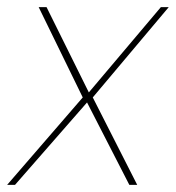

<svg xmlns="http://www.w3.org/2000/svg" viewBox="-48 -516 491 536"><path d="M-28 0 183 -244 60 -496H82L200 -258L401 -496H423L211 -244L335 0H313L195 -230L-6 0Z"/></svg>

Font: DM Sans 24pt Thin
Style: Italic
Weight: 250
Italic angle: -10°
Designer: Colophon Foundry, Jonny Pinhorn
Foundry: Colophon Foundry
Version: Version 4.004;gftools[0.9.30]